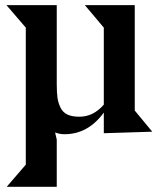

<svg xmlns="http://www.w3.org/2000/svg" viewBox="-20 -511 631 745"><path d="M382.8 5.9V-74.2Q321.8 9.8 230 9.8Q211.4 9.8 193.8 2.9L200.2 30.8V213.9H5.9L80.1 127.9V-403.8L4.9 -491.2H200.2V-184.1Q200.2 -151.9 203.1 -131.3Q206.1 -110.8 215.1 -92.8Q224.1 -74.7 241.9 -66.4Q259.8 -58.1 288.1 -58.1Q342.3 -58.1 382.8 -105V-403.8L309.1 -491.2H502.9V-82L570.8 0Z"/></svg>

Font: Bluu Next
Style: Bold
Weight: 700
Designer: Jean-Baptiste Morizot, Igor Stepanchenko (Cyrillic)
Foundry: Igor Stepanchenko
Version: Version 1.005